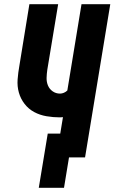

<svg xmlns="http://www.w3.org/2000/svg" viewBox="-20 -755 549 921"><path d="M166 146 209 -114H269L282 -193Q279 -193 275 -192.5Q271 -192 267 -192Q235 -192 203 -197.5Q171 -203 144 -217.5Q117 -232 98 -256.5Q79 -281 70.5 -311Q62 -341 64.5 -374Q67 -407 73 -440L121 -735H259L207 -421Q204 -401 203.5 -381.5Q203 -362 210 -345Q217 -328 232.5 -317Q248 -306 268 -306Q277 -306 286.5 -310Q296 -314 303 -321L371 -735H509L388 0H311L287 146Z"/></svg>

Font: Iosevka Heavy
Style: Italic
Weight: 900
Italic angle: -9°
Monospace: yes
Designer: Belleve Invis
Foundry: Belleve Invis
Version: Version 32.5.0; ttfautohint (v1.8.4)